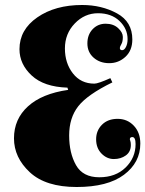

<svg xmlns="http://www.w3.org/2000/svg" viewBox="-20 -739 582 769"><path d="M309 -719Q387 -719 448.5 -685.5Q510 -652 510 -581Q510 -537 482.5 -511.5Q455 -486 417.5 -486Q380 -486 355 -508Q330 -530 330 -565Q330 -600 351 -622Q372 -644 403 -644Q434 -644 453 -626.5Q472 -609 472 -591Q472 -572 466 -562Q460 -552 460 -547Q460 -538 469 -538Q478 -538 484.5 -551Q491 -564 491 -582Q491 -624 458.5 -655Q426 -686 372.5 -686Q319 -686 279.5 -645Q240 -604 240 -545Q240 -486 272 -445Q304 -404 358 -404Q373 -404 422 -426L430 -409Q330 -360 293.5 -313.5Q257 -267 257 -196.5Q257 -126 284.5 -77.5Q312 -29 377.5 -29Q443 -29 483 -68Q523 -107 523 -162Q523 -190 510 -190Q500 -190 500 -181Q500 -179 502 -174Q504 -169 504 -158Q504 -131 484 -116.5Q464 -102 436 -102Q408 -102 386.5 -124Q365 -146 365 -181Q365 -216 388.5 -239.5Q412 -263 451 -263Q490 -263 516 -235.5Q542 -208 542 -164Q542 -88 476.5 -39Q411 10 287 10Q163 10 99.5 -49Q36 -108 36 -185Q36 -262 92 -313Q148 -364 253 -379L250 -388Q156 -391 107 -436.5Q58 -482 58 -542Q58 -620 129.5 -669.5Q201 -719 309 -719Z"/></svg>

Font: Elsie Swash Caps Black
Style: Regular
Weight: 900
Designer: Alejandro Inler
Foundry: Alejandro Inler
Version: 1.003